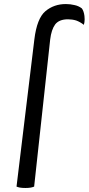

<svg xmlns="http://www.w3.org/2000/svg" viewBox="-20 -769 437 947"><path d="M61.5 151.4Q68.4 154.3 78.1 156.2Q88.9 158.2 105.5 158.2Q121.1 158.2 131.8 156.2Q141.6 154.3 148.4 151.4Q174.8 -90.8 227.5 -574.2Q233.4 -623 252 -648.4Q271.5 -673.8 315.4 -673.8Q335.9 -673.8 355.5 -668Q375 -661.1 393.6 -646.5Q397.5 -659.2 397.5 -673.8Q397.5 -681.6 396.5 -690.4Q393.6 -713.9 383.8 -727.5Q367.2 -740.2 346.7 -744.1Q327.1 -749 304.7 -749Q246.1 -749 204.1 -713.9Q162.1 -678.7 149.4 -574.2Q120.1 -332 61.5 151.4Z"/></svg>

Font: cl
Style: Italic
Weight: 400
Designer: Mitja Miklavcic
Version: Version 7.504; 2011; Build 1022